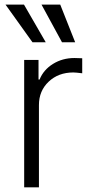

<svg xmlns="http://www.w3.org/2000/svg" viewBox="-20 -802 397 822"><path d="M83.5 0V-545.5H144.9V-461.6H149.5Q166.2 -503.2 206.9 -528.4Q247.5 -553.6 298.7 -553.6Q306.5 -553.6 332 -552.6V-488.3Q303.6 -491.8 294 -491.8Q230.1 -491.8 188.4 -452.4Q146.7 -413 146.7 -352.3V0ZM245.4 -621.1 157.7 -782.3H237.9L301.8 -621.1ZM119 -621.1 3.6 -782.3H82.7L175.8 -621.1Z"/></svg>

Font: Inter Light BETA
Style: Regular
Weight: 300
Designer: Rasmus Andersson
Foundry: rsms
Version: Version 3.011;git-f93a4a705